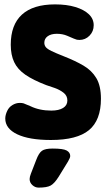

<svg xmlns="http://www.w3.org/2000/svg" viewBox="-20 -627 496 875"><path d="M191 -239Q207 -234 229.5 -226Q252 -218 269.5 -204.5Q287 -191 287 -169Q287 -147 267.5 -135Q248 -123 214 -123Q160 -123 119 -143Q94 -154 87.5 -156Q81 -158 70 -158Q53 -158 37 -148.5Q21 -139 13 -122Q4 -103 4 -87Q4 -41 58.5 -15Q113 11 212 11Q331 11 385.5 -34Q440 -79 440 -177Q440 -236 419 -271Q398 -306 360.5 -328Q323 -350 272 -370Q234 -385 214.5 -394.5Q195 -404 188.5 -412.5Q182 -421 182 -432Q182 -451 197.5 -462Q213 -473 239 -473Q265 -473 286 -464Q307 -455 316.5 -451Q326 -447 330.5 -446Q335 -445 342 -445Q369 -445 388 -464.5Q407 -484 407 -512Q407 -541 385 -562Q363 -583 323.5 -595Q284 -607 231 -607Q131 -607 80 -560.5Q29 -514 29 -423Q29 -377 44.5 -344Q60 -311 95.5 -286.5Q131 -262 191 -239ZM145 102 121 164Q115 179 115 189Q115 205 127.5 216.5Q140 228 156 228Q194 228 211 218.5Q228 209 247 179L290 109Q300 92 300 84Q300 68 284 59Q268 50 220 50Q186 50 171.5 60Q157 70 145 102Z"/></svg>

Font: Beiruti Black
Style: Regular
Weight: 900
Designer: Arlette Boutros
Foundry: Boutros
Version: Version 1.41